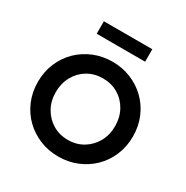

<svg xmlns="http://www.w3.org/2000/svg" viewBox="-194 -1022 1163 1200"><g transform="rotate(30 387.5 -422.5)"><path d="M387.7 14.6Q316.4 14.6 254.4 -10.7Q192.4 -36.1 145.5 -81.5Q98.6 -127 71.8 -189.9Q44.9 -252.9 44.9 -327.1Q44.9 -401.4 71.8 -464.4Q98.6 -527.3 145.5 -572.8Q192.4 -618.2 254.4 -643.6Q316.4 -668.9 387.7 -668.9Q459 -668.9 521 -643.6Q583 -618.2 629.9 -572.8Q676.8 -527.3 703.6 -464.4Q730.5 -401.4 730.5 -327.1Q730.5 -252.9 703.6 -189.9Q676.8 -127 629.9 -81.5Q583 -36.1 521 -10.7Q459 14.6 387.7 14.6ZM387.7 -105.5Q449.2 -105.5 497.6 -134.8Q545.9 -164.1 573.7 -213.9Q601.6 -263.7 601.6 -327.1Q601.6 -390.6 573.7 -440.9Q545.9 -491.2 497.6 -520Q449.2 -548.8 387.7 -548.8Q326.2 -548.8 277.8 -520Q229.5 -491.2 201.7 -440.9Q173.8 -390.6 173.8 -327.1Q173.8 -263.7 201.7 -213.9Q229.5 -164.1 277.8 -134.8Q326.2 -105.5 387.7 -105.5ZM212.9 -770.5V-860.4H562.5V-770.5Z"/></g></svg>

Font: Sen SemiBold
Style: Regular
Weight: 600
Designer: Kosal Sen, Philatype
Foundry: Philatype
Version: Version 2.000;gftools[0.9.31]